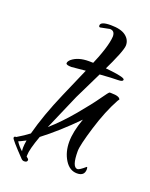

<svg xmlns="http://www.w3.org/2000/svg" viewBox="-145 -558 535 687"><g transform="rotate(20 122.5 -215.0)"><path d="M159 -483 124 -476Q119 -476 119 -482Q119 -497 157.5 -497Q196 -497 214.5 -483Q233 -469 233 -447.5Q233 -426 188 -334L129 -213L70 -77Q111 -113 151.5 -161.5Q192 -210 212.5 -239.5Q233 -269 236 -269H241Q277 -269 277 -255Q277 -259 272 -250Q244 -199 222 -127Q200 -55 200 -33Q200 28 221 28Q228 28 250 9Q253 9 253 17Q253 43 224.5 43Q196 43 178 14Q160 -15 160 -54Q160 -93 179 -145Q114 -79 55 -34Q35 21 35 43V48Q44 54 44 58Q44 67 32 67Q26 67 21 62Q-32 7 -32 1Q-32 -5 -26 -5H-24Q3 -21 21 -35Q41 -111 81 -203L138 -334Q176 -421 178 -461Q178 -483 159 -483ZM13 36Q12 31 12 21.5Q12 12 15 -6Q-8 6 -12 7Q-3 22 13 36ZM248 -321Q206 -321 76 -308Q55 -308 55 -315Q55 -322 64 -330Q87 -349 127.5 -349Q168 -349 217.5 -343Q267 -337 267 -329Q267 -321 248 -321Z"/></g></svg>

Font: Qwigley
Style: Regular
Weight: 400
Designer: Robert E. Leuschke
Foundry: Robert E. Leuschke
Version: Version 1.003